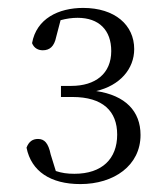

<svg xmlns="http://www.w3.org/2000/svg" viewBox="-20 -916 421 485"><path d="M183 -451C268 -451 335 -498 335 -575C335 -635 297 -675 223 -686C283 -700 319 -742 319 -792C319 -853 270 -896 190 -896C128 -896 72 -869 61 -807C66 -794 77 -789 88 -789C105 -789 117 -798 122 -823L133 -865C148 -869 162 -871 176 -871C230 -871 261 -840 261 -787C261 -730 221 -699 160 -699H134V-671H163C240 -671 276 -635 276 -576C276 -515 238 -477 168 -477C150 -477 136 -479 121 -484L108 -526C102 -555 92 -565 76 -565C63 -565 53 -559 47 -543C59 -483 108 -451 183 -451Z"/></svg>

Font: Noto Serif CJK KR Light
Style: Regular
Weight: 300
Designer: Ryoko NISHIZUKA 西塚涼子 (kana & ideographs); Frank Grießhammer (Latin, Greek & Cyrillic); Wenlong ZHANG 张文龙 (bopomofo); San
Foundry: Adobe
Version: Version 2.001;hotconv 1.1.0;makeotfexe 2.6.0